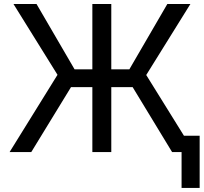

<svg xmlns="http://www.w3.org/2000/svg" viewBox="-20 -747 1001 943"><path d="M526.6 -727.3H433.6V-406.6H346.2L159.4 -727.3H46.2L262.4 -379.6L27 0H133.5L328.8 -319.2H433.6V0H526.6V-319.2H631.4L825.3 0H871.8V176.1H960.6V-80.3H883.5L698.2 -378.6L915.1 -727.3H801.8L615.4 -406.6H526.6Z"/></svg>

Font: Margiela Sans Text
Style: Regular
Weight: 400
Designer: Stefan Endress, Andreas Faust
Version: Version 1.100;FEAKit 1.0